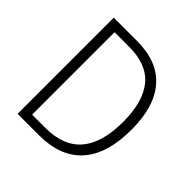

<svg xmlns="http://www.w3.org/2000/svg" viewBox="-188 -861 1008 1008"><g transform="rotate(45 315.5 -357.0)"><path d="M573 -364Q573 -184 491 -92Q409 0 250 0H91V-714H265Q416 -714 494.5 -625Q573 -536 573 -364ZM513 -362Q513 -511 450.5 -587Q388 -663 257 -663H148V-51H246Q381 -51 447 -129Q513 -207 513 -362Z"/></g></svg>

Font: Noto Sans Kannada SemiCondensed Light
Style: Regular
Weight: 300
Width: 4
Designer: Jelle Bosma - Monotype Design Team
Foundry: Monotype Imaging Inc.
Version: Version 2.005; ttfautohint (v1.8.4.7-5d5b)